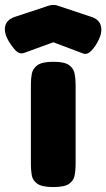

<svg xmlns="http://www.w3.org/2000/svg" viewBox="-88 -748 430 777"><path d="M127 9Q82 9 63 -4.5Q44 -18 40.5 -39Q37 -60 37 -82V-408Q37 -430 41 -450.5Q45 -471 64 -484.5Q83 -498 128 -498Q173 -498 191.5 -484.5Q210 -471 214 -450Q218 -429 218 -406V-81Q218 -59 214 -38Q210 -17 191.5 -4Q173 9 127 9ZM128 -728Q136 -728 142.5 -726Q149 -724 152 -723L281 -680Q313 -670 320 -644Q327 -618 311 -586Q298 -559 281 -542Q264 -525 247 -532L128 -577L10 -534Q-9 -527 -25.5 -544.5Q-42 -562 -56 -587Q-73 -619 -66.5 -644Q-60 -669 -27 -680L103 -723Q105 -724 112.5 -726Q120 -728 128 -728Z"/></svg>

Font: Fredoka SemiExpanded
Style: Bold
Weight: 700
Width: 6
Designer: Ben Nathan
Foundry: Milena B. Brandão, Ben Nathan
Version: Version 2.001